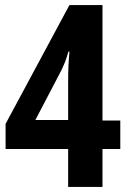

<svg xmlns="http://www.w3.org/2000/svg" viewBox="-20 -735 513 755"><path d="M248 -149H2V-248L253 -715H383V-261H453V-149H383V0H248ZM248 -263V-411Q248 -455 249.5 -483Q251 -511 253 -532H249Q243 -510 234 -487Q225 -464 209 -435L119 -263Z"/></svg>

Font: Noto Sans Gurmukhi Condensed
Style: Bold
Weight: 700
Width: 3
Designer: Jelle Bosma - Monotype Design Team
Foundry: Monotype Imaging Inc.
Version: Version 2.004; ttfautohint (v1.8.4.7-5d5b)